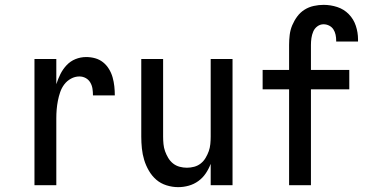

<svg xmlns="http://www.w3.org/2000/svg" viewBox="-20 -763 1540 791"><path d="M122 0V-520H212V-416Q219 -438 229 -458Q239 -478 254.5 -494.5Q270 -511 291 -519.5Q312 -528 335 -528Q354 -528 372 -523Q390 -518 404.5 -506.5Q419 -495 429 -478.5Q439 -462 444 -444Q449 -426 451 -407.5Q453 -389 453 -370H363Q363 -384 361 -397.5Q359 -411 352 -423Q345 -435 333 -441.5Q321 -448 307 -448Q289 -448 272.5 -439Q256 -430 245 -415.5Q234 -401 228 -383.5Q222 -366 218.5 -348Q215 -330 213.5 -312Q212 -294 212 -276V0Z M714 8Q690 8 666 0.5Q642 -7 624 -22.5Q606 -38 593.5 -59.5Q581 -81 574 -104Q567 -127 564.5 -151.5Q562 -176 562 -200V-520H652V-200Q652 -185 653.5 -169.5Q655 -154 660 -140Q665 -126 673 -112.5Q681 -99 693 -89.5Q705 -80 720 -76Q735 -72 750 -72Q765 -72 780 -76Q795 -80 807 -89.5Q819 -99 827 -112.5Q835 -126 840 -140Q845 -154 846.5 -169.5Q848 -185 848 -200V-520H938V0H848V-88Q840 -67 827.5 -48.5Q815 -30 797 -17Q779 -4 757.5 2Q736 8 714 8Z M1171 0V-395H1062V-475H1171V-578Q1171 -599 1173.5 -619.5Q1176 -640 1184 -659Q1192 -678 1204.5 -695Q1217 -712 1234.5 -723Q1252 -734 1272.5 -738.5Q1293 -743 1313 -743Q1342 -743 1369.5 -734Q1397 -725 1417 -704.5Q1437 -684 1446 -656.5Q1455 -629 1455 -601V-592H1365V-596Q1365 -608 1362.5 -620Q1360 -632 1353.5 -642Q1347 -652 1336 -657.5Q1325 -663 1313 -663Q1299 -663 1287.5 -654.5Q1276 -646 1270.5 -633Q1265 -620 1263 -606Q1261 -592 1261 -578V-475H1419V-395H1261V0Z"/></svg>

Font: Iosevka Curly Medium
Style: Regular
Weight: 500
Monospace: yes
Designer: Belleve Invis
Foundry: Belleve Invis
Version: Version 22.1.2; ttfautohint (v1.8.4)